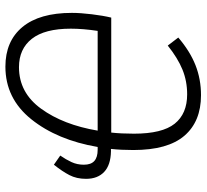

<svg xmlns="http://www.w3.org/2000/svg" viewBox="-46 -688 746 693"><g transform="rotate(-90 326.5 -342.0)"><path d="M194 -313Q190 -277 190 -231Q190 -129 226 -84Q262 -39 332 -39Q380 -39 421.5 -56Q463 -73 508 -109L537 -71Q488 -29 437.5 -9Q387 11 329 11Q234 11 182.5 -49Q131 -109 131 -233Q131 -278 135 -314H126Q77 -315 52 -338.5Q27 -362 27 -404Q27 -438 40.5 -464Q54 -490 78 -520L111 -497Q97 -477 87.5 -456.5Q78 -436 78 -412Q78 -386 91.5 -374Q105 -362 132 -362H142Q167 -508 242 -601.5Q317 -695 432 -695Q524 -695 575 -633.5Q626 -572 626 -455Q626 -424 621 -383Q616 -342 609 -313ZM201 -362H561Q569 -415 569 -459Q569 -553 532.5 -599.5Q496 -646 430 -646Q338 -646 280 -566Q222 -486 201 -362Z"/></g></svg>

Font: Fira Sans Condensed Light
Style: Italic
Weight: 300
Width: 3
Italic angle: -8°
Designer: Carrois Corporate & Edenspiekermann AG
Foundry: Carrois Corporate GbR & Edenspiekermann AG
Version: Version 4.203